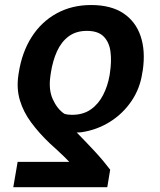

<svg xmlns="http://www.w3.org/2000/svg" viewBox="-20 -573 646 776"><path d="M413.6 183.6H33.7L51.3 81.1H259.8Q253.9 74.2 241.5 62.3Q229 50.3 213.1 35.4Q197.3 20.5 180.7 5.9Q137.2 -35.6 105.7 -78.4Q74.2 -121.1 60.3 -168Q46.4 -214.8 54.2 -268.6L55.7 -278.3Q68.4 -360.8 107.4 -422.6Q146.5 -484.4 208.3 -518.6Q270 -552.7 348.1 -552.7Q428.2 -552.7 478.3 -519.5Q528.3 -486.3 548.3 -427Q568.4 -367.7 557.1 -289.1L555.2 -279.3Q546.4 -216.3 511.7 -165Q477.1 -113.8 424.6 -80.8Q372.1 -47.9 309.6 -38.6Q304.2 -38.1 300 -37.8Q295.9 -37.6 290 -37.6Q305.7 -21.5 324.5 -2Q343.3 17.6 362.1 37.8Q380.9 58.1 397.2 77.6Q413.6 97.2 425.3 112.8ZM422.9 -268.6 424.3 -278.3Q431.6 -326.2 426.5 -364.5Q421.4 -402.8 398.9 -425.5Q376.5 -448.2 331.1 -448.2Q287.6 -448.2 257.8 -426.3Q228 -404.3 210.4 -365.7Q192.9 -327.1 185.5 -278.3L184.1 -268.6Q175.3 -211.9 193.1 -172.4Q210.9 -132.8 239.7 -113.3Q247.1 -110.8 254.4 -109.9Q261.7 -108.9 271 -108.9Q315.9 -108.9 346.9 -130.6Q377.9 -152.3 396.7 -189Q415.5 -225.6 422.9 -268.6Z"/></svg>

Font: Inter 17pt SemiBold
Style: Italic
Weight: 600
Italic angle: -9.3988°
Version: Version 4.001;git-66647c0bb